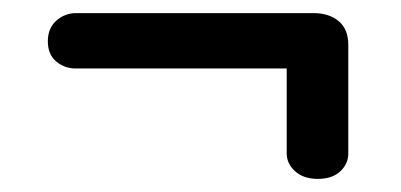

<svg xmlns="http://www.w3.org/2000/svg" viewBox="-20 -451 612 293"><path d="M53 -388Q53 -408 66 -419.5Q79 -431 96 -431H458.5Q482 -431 496.8 -418.8Q511.5 -406.5 511.5 -382.5V-216.5Q511.5 -201 499.2 -189.5Q487 -178 465 -178Q443 -178 430.2 -189.8Q417.5 -201.5 417.5 -217V-346.5H95.5Q78.5 -346.5 65.8 -357.2Q53 -368 53 -388Z"/></svg>

Font: Fraunces 9pt S000 Black
Style: Regular
Weight: 900
Version: Version 1.000; ttfautohint (v1.8.3)